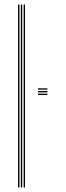

<svg xmlns="http://www.w3.org/2000/svg" viewBox="-20 -820 287 840"><path d="M83.5 0V-800H89.5V0ZM59 0V-800H65.2V0ZM71.2 0V-800H77.2V0ZM146.2 -404.5V-410.2H187.5V-404.5ZM146.2 -427.8V-433.5H187.5V-427.8ZM146.2 -416V-421.8H187.5V-416Z"/></svg>

Font: Big Shoulders Inline Display Thin ExtraLight
Style: Regular
Weight: 250
Version: Version 2.002